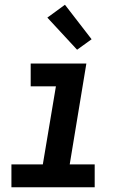

<svg xmlns="http://www.w3.org/2000/svg" viewBox="-20 -787 540 807"><path d="M28 0V-96H160L215 -424H109V-520H343L273 -96H378V0ZM304 -578 179 -713 253 -767 365 -622Z"/></svg>

Font: Iosevka SS04 Oblique
Style: Bold
Weight: 700
Italic angle: -9°
Monospace: yes
Designer: Belleve Invis
Foundry: Belleve Invis
Version: Version 19.0.0; ttfautohint (v1.8.4)